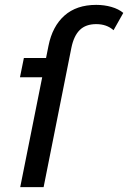

<svg xmlns="http://www.w3.org/2000/svg" viewBox="-20 -768 526 788"><path d="M63 0 179 -580Q195 -660 244.5 -704Q294 -748 375 -748Q408 -748 437.5 -739.5Q467 -731 486 -715L446 -644Q418 -669 375 -669Q332 -669 307.5 -645Q283 -621 273 -572L159 0ZM62 -451 78 -530H223L207 -451Z"/></svg>

Font: Montserrat Thin Medium
Style: Italic
Weight: 500
Italic angle: -11.3°
Version: Version 9.000